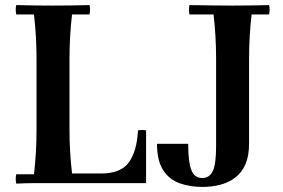

<svg xmlns="http://www.w3.org/2000/svg" viewBox="-20 -722 1114 757"><path d="M44 2Q40 -17 44 -35H114Q119 -78 121.5 -121.5Q124 -165 124 -210V-490Q124 -535 121.5 -578.5Q119 -622 114 -665H44Q40 -684 44 -702Q79 -701 117 -700.5Q155 -700 189 -700Q224 -700 261.5 -700.5Q299 -701 333 -702Q337 -684 333 -665H264Q259 -622 256.5 -578.5Q254 -535 254 -490V-210Q254 -165 256.5 -124Q259 -83 264 -38H379Q457 -38 488.5 -82.5Q520 -127 524 -208Q540 -211 556 -208V0H189Q155 0 117 0Q79 0 44 2ZM778 15Q728 15 687 0Q646 -15 622.5 -52.5Q599 -90 599 -155H722Q722 -83 734.5 -51.5Q747 -20 777 -20Q805 -20 818.5 -46.5Q832 -73 832 -145V-490Q832 -535 829.5 -578.5Q827 -622 822 -665H727Q723 -684 727 -702Q781 -701 822 -700.5Q863 -700 897 -700Q932 -700 969.5 -700.5Q1007 -701 1041 -702Q1045 -684 1041 -665H972Q967 -622 964.5 -578.5Q962 -535 962 -490V-155Q962 -107 947.5 -74Q933 -41 907 -21.5Q881 -2 848 6.5Q815 15 778 15Z"/></svg>

Font: Poltawski Nowy SemiBold
Style: Regular
Weight: 600
Version: Version 1.001;gftools[0.9.25]